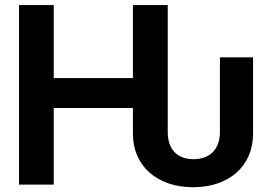

<svg xmlns="http://www.w3.org/2000/svg" viewBox="-20 -748 1098 778"><path d="M762.7 10.7C908.2 10.7 1005.4 -75.7 1005.4 -205.6V-515.6H871.1V-213.4C871.1 -143.6 831.1 -103 764.2 -103C696.8 -103 659.7 -143.6 659.7 -213.4V-727.5H518.6V-431.6H197.8V-727.5H57.1V0H197.8V-310.5H518.6V-205.6C518.6 -75.7 616.7 10.7 762.7 10.7Z"/></svg>

Font: Raveo Display Display SemiBold
Style: Regular
Weight: 600
Designer: Jakub Foglar, Rasmus Andersson (Inter)
Foundry: Jakubfoglar.com
Version: Version 1.100;Glyphs 3.2.3 (3260)